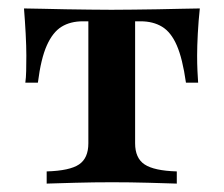

<svg xmlns="http://www.w3.org/2000/svg" viewBox="-20 -437 532 457"><path d="M91.1 0V-29Q146 -30.6 168.1 -45.6Q190.3 -60.5 190.3 -96V-386.3H177.4Q147.6 -386.3 126.6 -373.4Q105.6 -360.5 91.5 -329Q77.4 -297.6 70.2 -240.3H40.3Q41.9 -251.6 42.3 -268.1Q42.7 -284.7 42.7 -304.8Q42.7 -326.6 41.1 -356.9Q39.5 -387.1 37.1 -416.9Q55.6 -416.9 81.5 -416.1Q107.3 -415.3 136.7 -414.9Q166.1 -414.5 194.4 -414.1Q222.6 -413.7 245.2 -413.7Q268.5 -413.7 297.2 -414.1Q325.8 -414.5 355.2 -414.9Q384.7 -415.3 410.9 -416.1Q437.1 -416.9 455.6 -416.9Q452.4 -387.1 450.8 -356.9Q449.2 -326.6 449.2 -304.8Q449.2 -284.7 450 -268.1Q450.8 -251.6 451.6 -240.3H422.6Q414.5 -297.6 400.8 -329Q387.1 -360.5 365.7 -373.4Q344.4 -386.3 314.5 -386.3H301.6V-96Q301.6 -60.5 324.2 -45.6Q346.8 -30.6 400.8 -29V0Q377.4 -0.8 333.5 -2Q289.5 -3.2 246.8 -3.2Q203.2 -3.2 159.3 -2Q115.3 -0.8 91.1 0Z"/></svg>

Font: Playfair
Style: Bold
Weight: 700
Designer: Claus Eggers Sørensen
Foundry: Claus Eggers Sørensen
Version: Version 2.001;gftools[0.9.30]